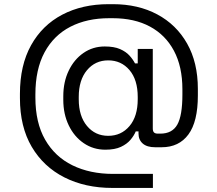

<svg xmlns="http://www.w3.org/2000/svg" viewBox="-20 -724 1067 944"><path d="M731.8 200H532.2Q399 200 296.5 148.1Q194 96.2 136 -2.2Q78 -100.8 78 -241.5V-262.5Q78 -403.2 132.8 -501.6Q187.5 -600 286 -651.8Q384.5 -703.5 514.2 -703.5H534.8Q659.2 -703.5 753.2 -653.2Q847.2 -603 900 -509.8Q952.8 -416.5 952.8 -287V-254.2Q952.8 -126 906.4 -63Q860 0 774.8 0H743Q702.8 0 681.9 -18.2Q661 -36.5 661 -67.8V-78H647.5Q638.8 -57 621.4 -36.4Q604 -15.8 574.4 -1.9Q544.8 12 498 12Q438.8 12 391.8 -20Q344.8 -52 318 -107.6Q291.2 -163.2 291.2 -233V-250.5Q291.2 -321.2 317.8 -376.5Q344.2 -431.8 390.4 -463.6Q436.5 -495.5 494.8 -495.5Q540.8 -495.5 570 -482.8Q599.2 -470 616.5 -450.9Q633.8 -431.8 643.8 -412.2H657.2V-483.5H731.2V-92.8Q731.2 -78.8 737.1 -72.9Q743 -67 756.2 -67H768.5Q826.8 -67 851.8 -111.4Q876.8 -155.8 876.8 -258.8V-285Q876.8 -396.5 835.2 -474.4Q793.8 -552.2 717.2 -593.4Q640.8 -634.5 533.8 -634.5H516.8Q407.5 -634.5 325.9 -592.4Q244.2 -550.2 199.1 -466.8Q154 -383.2 154 -260V-244Q154 -120.8 202 -37.1Q250 46.5 336.2 88.8Q422.5 131 535.8 131H731.8ZM512 -56.2Q576 -56.2 616.6 -104Q657.2 -151.8 657.2 -236.5V-247Q657.2 -331.8 616.6 -379.5Q576 -427.2 512 -427.2Q448 -427.2 407.6 -378.8Q367.2 -330.2 367.2 -247.8V-235.8Q367.2 -153.2 407.6 -104.8Q448 -56.2 512 -56.2Z"/></svg>

Font: Space Grotesk Variable Light
Style: Regular
Weight: 300
Designer: Florian Karsten
Foundry: Florian Karsten
Version: Version 2.000